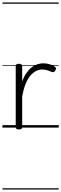

<svg xmlns="http://www.w3.org/2000/svg" viewBox="-20 -1030 494 1550"><path d="M132 15Q119 15 113 10.5Q107 6 107 -4V-496Q107 -506 113 -510.5Q119 -515 132 -515Q146 -515 152.5 -510.5Q159 -506 159 -496V-372Q174 -413 194 -441.5Q214 -470 236.5 -487Q259 -504 283 -511.5Q307 -519 329 -519Q357 -519 383.5 -510.5Q410 -502 424 -490Q431 -485 432 -478Q433 -471 426 -460Q421 -451 413.5 -448.5Q406 -446 398 -449Q385 -455 365 -462Q345 -469 322 -469Q296 -469 271.5 -457Q247 -445 225 -419Q203 -393 186.5 -352Q170 -311 159 -252V-4Q159 6 152.5 10.5Q146 15 132 15ZM0 490H454V500H0ZM0 -20H454V0H0ZM0 -505H454V-500H0ZM0 -1010H454V-1000H0Z"/></svg>

Font: Playwrite NG Modern Guides
Style: Regular
Weight: 400
Designer: Veronika Burian, José Scaglione
Foundry: TypeTogether
Version: Version 1.003